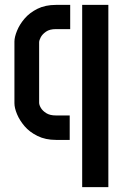

<svg xmlns="http://www.w3.org/2000/svg" viewBox="-20 -572 503 785"><path d="M209 0Q166 0 133.5 -16Q101 -32 80.5 -56Q60 -80 49.5 -105.5Q39 -131 39 -150V-402Q39 -420 49.5 -446Q60 -472 80.5 -496Q101 -520 133 -536Q165 -552 209 -552H267V-453H209Q183 -453 168 -442.5Q153 -432 146.5 -419.5Q140 -407 140 -399V-152Q140 -143 147 -131Q154 -119 169 -109.5Q184 -100 208 -100H265V0ZM316 193V-552H423V193Z"/></svg>

Font: Stick No Bills ExtraLight SemiBold
Style: Regular
Weight: 600
Version: Version 2.000